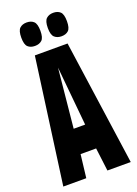

<svg xmlns="http://www.w3.org/2000/svg" viewBox="-165 -948 723 1015"><g transform="rotate(-20 197.0 -441.0)"><path d="M7.4 0 103.2 -703H287.2L386.8 0H255.6L239.4 -130H152L136.6 0ZM163.4 -268.4H228L196.2 -600.4ZM271 -749.6Q247.2 -749.6 232.1 -763Q217 -776.4 217 -815.2Q217 -854.4 232.1 -868Q247.2 -881.6 271 -881.6Q295.8 -881.6 310.2 -868Q324.6 -854.4 324.6 -815.2Q324.6 -776.4 310.2 -763Q295.8 -749.6 271 -749.6ZM121.4 -749.6Q97 -749.6 82.4 -763Q67.8 -776.4 67.8 -815.2Q67.8 -854.4 82.4 -868Q97 -881.6 121.4 -881.6Q146.2 -881.6 160.8 -868Q175.4 -854.4 175.4 -815.2Q175.4 -776.4 160.8 -763Q146.2 -749.6 121.4 -749.6Z"/></g></svg>

Font: Georama ExtraCondensed Thin
Style: Regular
Weight: 100
Width: 2
Designer: Jean-Baptiste Levee
Foundry: Production Type
Version: Version 1.001